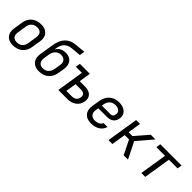

<svg xmlns="http://www.w3.org/2000/svg" viewBox="234 -1931 3132 3132"><g transform="rotate(45 1800.0 -365.0)"><path d="M254 10Q157 10 109 -46.5Q61 -103 76 -200L99 -350Q114 -450 178.5 -505Q243 -560 345 -560Q442 -560 490.5 -503.5Q539 -447 524 -351L500 -200Q484 -100 419.5 -45Q355 10 254 10ZM267 -70Q326 -70 363 -103Q400 -136 410 -200L433 -350Q443 -414 417 -447Q391 -480 332 -480Q274 -480 236.5 -447Q199 -414 189 -350L166 -200Q156 -136 182.5 -103Q209 -70 267 -70Z M854 10Q757 10 707.5 -49Q658 -108 674 -205L715 -458Q735 -579 799.5 -646Q864 -713 972 -723L1156 -740L1142 -651L972 -636Q816 -622 790 -458L784 -418Q804 -465 848 -490.5Q892 -516 954 -516Q1047 -516 1090.5 -457Q1134 -398 1118 -303L1102 -205Q1086 -102 1021.5 -46Q957 10 854 10ZM867 -70Q925 -70 963.5 -106.5Q1002 -143 1012 -205L1028 -303Q1039 -365 1011 -401.5Q983 -438 925 -438Q867 -438 829 -401.5Q791 -365 780 -303L764 -205Q754 -143 781.5 -106.5Q809 -70 867 -70Z M1296 0 1370 -470H1230L1243 -550H1473L1441 -348H1561Q1654 -348 1700.5 -301.5Q1747 -255 1734 -174Q1721 -94 1659.5 -47Q1598 0 1506 0ZM1399 -82H1519Q1626 -82 1641 -174Q1648 -219 1624 -242.5Q1600 -266 1548 -266H1428Z M2054 10Q1957 10 1907 -48.5Q1857 -107 1873 -210L1894 -340Q1911 -445 1976.5 -502.5Q2042 -560 2145 -560Q2208 -560 2253 -537Q2298 -514 2319.5 -474Q2341 -434 2333 -382Q2323 -317 2280.5 -283.5Q2238 -250 2170 -250H1968L1960 -200Q1950 -139 1979.5 -103.5Q2009 -68 2067 -68Q2117 -68 2152.5 -87.5Q2188 -107 2200 -140H2290Q2270 -69 2208 -29.5Q2146 10 2054 10ZM1979 -322H2180Q2204 -322 2220.5 -336Q2237 -350 2242 -382Q2250 -429 2219.5 -457.5Q2189 -486 2133 -486Q2072 -486 2032.5 -450.5Q1993 -415 1983 -350Z M2453 0 2540 -550H2630L2594 -323H2683L2879 -550H2987L2761 -285L2903 0H2803L2682 -245H2582L2543 0Z M3211 0 3286 -471H3086L3098 -550H3588L3576 -471H3376L3301 0Z"/></g></svg>

Font: JetBrains Mono NL
Style: Italic
Weight: 400
Italic angle: -9°
Monospace: yes
Designer: Philipp Nurullin, Konstantin Bulenkov
Foundry: JetBrains
Version: Version 2.305; ttfautohint (v1.8.4.7-5d5b)